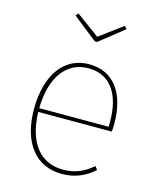

<svg xmlns="http://www.w3.org/2000/svg" viewBox="-121 -893 810 988"><g transform="rotate(15 284.0 -399.0)"><path d="M303 -692 433 -795 420 -809 297 -718 173 -809 161 -795 291 -692ZM498 -307C498 -463 432 -571 294 -571C164 -571 79 -460 79 -275C79 -94 166 11 302 11C375 11 426 -14 474 -55L461 -73C413 -33 369 -12 302 -12C189 -12 109 -94 104 -266H496C497 -278 498 -292 498 -307ZM474 -286H104C107 -464 189 -550 296 -550C419 -550 474 -451 474 -315Z"/></g></svg>

Font: Glow Sans SC Normal Thin
Style: Regular
Weight: 100
Designer: Ryoko NISHIZUKA (kana, bopomofo & ideographs); Paul D. Hunt (Latin, Greek & Cyrillic); Sandoll Communications, Soo-young
Version: Version 0.93